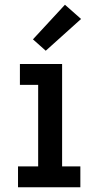

<svg xmlns="http://www.w3.org/2000/svg" viewBox="-20 -790 415 810"><path d="M56 0V-88H141V-432H64V-520H242V-88H319V0ZM173 -576 119 -624 254 -770 322 -710Z"/></svg>

Font: Zed Sans Semibold
Style: Regular
Weight: 600
Designer: Belleve Invis
Foundry: Belleve Invis
Version: Version 1.0.0; ttfautohint (v1.8.4)